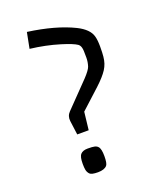

<svg xmlns="http://www.w3.org/2000/svg" viewBox="-142 -849 785 947"><g transform="rotate(-20 250.0 -375.5)"><path d="M165 -274.9Q161.6 -302.2 180.2 -320.8L304.2 -448.7Q333.5 -480 339.4 -496.6Q346.7 -518.6 346.7 -542Q346.7 -565.4 346.2 -576.2Q345.7 -586.9 343.8 -594.2Q340.3 -607.9 330.8 -614.5Q321.3 -621.1 301.5 -629.2Q281.7 -637.2 251.5 -646.5Q179.7 -668.5 98.1 -678.2L114.3 -761.2Q259.3 -741.2 353.5 -694.8Q412.1 -665.5 423.3 -625Q429.2 -604 429.2 -570.3Q429.2 -536.6 427.2 -517.8Q425.3 -499 420.2 -483.4Q415 -467.8 405.8 -453.4Q396.5 -439 382.1 -422.9Q367.7 -406.7 347.2 -387.7L245.6 -294.9L234.9 -201.2H174.8ZM162.1 -105.5Q173.8 -118.2 199.2 -118.2Q224.6 -118.2 235.6 -115.5Q246.6 -112.8 252.9 -105.5Q264.2 -93.3 264.2 -55.2Q264.2 -17.1 255.4 -6.8Q241.7 9.3 207.5 9.3Q173.3 9.3 164.3 -0.7Q155.3 -10.7 152.8 -23.2Q150.4 -35.6 150.4 -54.9Q150.4 -74.2 153.1 -86.4Q155.8 -98.6 162.1 -105.5Z"/></g></svg>

Font: Armata
Style: Regular
Weight: 400
Designer: Viktoriya Grabowska
Foundry: Viktoriya Grabowska
Version: Version 1.003